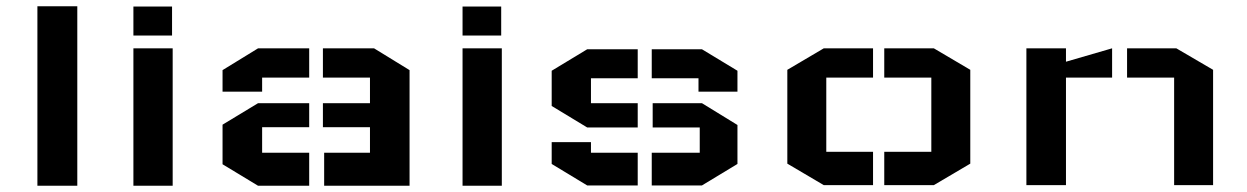

<svg xmlns="http://www.w3.org/2000/svg" viewBox="-20 -595 4002 616"><path d="M100 -575H228V1H100Z M534 -440V1H408V-440ZM532 -481H408V-574H532Z M694 -195 808 -264H972V-187H821V-105H972V1H808L694 -68ZM694 -301V-370L808 -440H972V-346H821V-301ZM1294 -370 1180 -440H1016V-346H1167V-264H1016V-187H1167V-105H1020V1H1294Z M1590 -440V1H1464V-440ZM1588 -481H1464V-574H1588Z M2346 -69 2232 0H2071V-105H2225V-186H2074V-264H2232L2346 -194ZM1750 -368 1864 -437H2026V-344H1876V-264H2026V-186H1864L1750 -255ZM1876 -139V-105H2026V0H1864L1750 -69V-139ZM2221 -301V-344H2071V-437H2232L2346 -368V-301Z M2506 -371 2623 -440H2781V-346H2631V-108H2781V-1H2623L2506 -70ZM3093 -371 2976 -440H2817V-346H2968V-108H2817V-1H2976L3093 -70Z M3273 -440H3400V-397L3548 -440V-346H3400V-1H3273ZM3872 -371 3754 -440H3596V-346H3747V-1H3872Z"/></svg>

Font: Wallpoet
Style: Regular
Weight: 400
Designer: Lars Berggren
Foundry: Lars Berggren
Version: Version 1.000